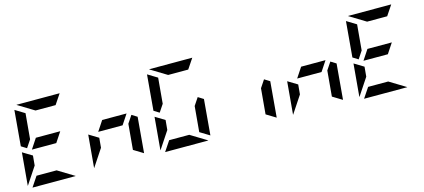

<svg xmlns="http://www.w3.org/2000/svg" viewBox="-70 -1641 5037 2282"><g transform="rotate(-15 2448.0 -500.0)"><path d="M94 -438 211 -367 200 -247 59 -34V-41ZM517 -438H217L299 -562H599ZM166 -469 100 -510 138 -948 256 -876 228 -562ZM437 -124 639 -1Q638 -1 635.5 -0.5Q633 0 632 0H107L190 -124ZM379 -876 177 -999Q178 -999 180.5 -999.5Q183 -1000 184 -1000H709L626 -876Z M910 -438 1027 -367 1016 -247 875 -34V-41ZM1466 -531 1532 -490 1494 -52 1376 -124 1404 -438ZM1333 -438H1033L1115 -562H1415Z M1726 -438 1843 -367 1832 -247 1691 -34V-41ZM2282 -531 2348 -490 2310 -52 2192 -124 2220 -438ZM1798 -469 1732 -510 1770 -948 1888 -876 1860 -562ZM2069 -124 2271 -1Q2270 -1 2267.5 -0.5Q2265 0 2264 0H1739L1822 -124ZM2011 -876 1809 -999Q1810 -999 1812.5 -999.5Q1815 -1000 1816 -1000H2341L2258 -876Z M3098 -531 3164 -490 3126 -52 3008 -124 3036 -438Z M3358 -438 3475 -367 3464 -247 3323 -34V-41ZM3914 -531 3980 -490 3942 -52 3824 -124 3852 -438ZM3781 -438H3481L3563 -562H3863Z M4174 -438 4291 -367 4280 -247 4139 -34V-41ZM4597 -438H4297L4379 -562H4679ZM4246 -469 4180 -510 4218 -948 4336 -876 4308 -562ZM4517 -124 4719 -1Q4718 -1 4715.5 -0.5Q4713 0 4712 0H4187L4270 -124ZM4459 -876 4257 -999Q4258 -999 4260.5 -999.5Q4263 -1000 4264 -1000H4789L4706 -876Z"/></g></svg>

Font: DSEG7 Modern Mini
Style: Bold Italic
Weight: 700
Italic angle: -5°
Designer: Keshikan(Twitter:@keshinomi_88pro)
Version: Version 0.46